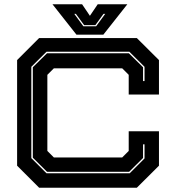

<svg xmlns="http://www.w3.org/2000/svg" viewBox="-20 -878 824 898"><path d="M163 0 60 -103V-597L163 -700H620L723.5 -597V-436H582V-528L551.5 -558.5H232L201.5 -528V-172L232 -141.5H551.5L582 -172V-264H723.5V-103L620 0ZM197.5 -67.5H586.5L656 -137V-203H649V-139L584 -74.5H200L133.5 -140.5V-563.5L200 -629H582.5L649 -563.5V-499H656V-565.5L585 -636H197.5L126.5 -565.5V-138.5ZM337.5 -716 225.5 -858H364L400.5 -804L437 -858H575.5L463.5 -716ZM370 -755H429.5L472 -813H464L426 -760.5H373.5L335 -813H327.5Z"/></svg>

Font: Tourney Expanded ExtraBold
Style: Regular
Weight: 800
Width: 7
Designer: Tyler Finck
Foundry: Etcetera Type Co
Version: Version 1.010; ttfautohint (v1.8.3)